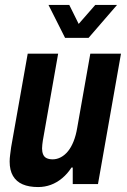

<svg xmlns="http://www.w3.org/2000/svg" viewBox="-20 -744 513 776"><path d="M134 12Q97 12 71.5 1Q46 -10 32.5 -33Q19 -56 19 -91Q19 -104 21 -118.5Q23 -133 25 -149L92 -527H215L153 -175Q152 -167 151 -159.5Q150 -152 150 -144Q150 -130 154.5 -119.5Q159 -109 169 -104.5Q179 -100 193 -100Q210 -100 226 -108.5Q242 -117 255 -133Q268 -149 277.5 -173Q287 -197 292 -227L345 -527H469L376 0H274V-67H269Q253 -42 231.5 -24Q210 -6 185.5 3Q161 12 134 12ZM453 -724 338 -591H243L176 -724H260L315 -613H268L365 -724Z"/></svg>

Font: Archivo Condensed
Style: Bold Italic
Weight: 700
Width: 3
Italic angle: -10°
Designer: Hector Gatti
Foundry: Omnibus-Type
Version: Version 2.001